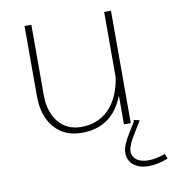

<svg xmlns="http://www.w3.org/2000/svg" viewBox="-77 -552 737 813"><g transform="rotate(-10 291.0 -145.0)"><path d="M573.2 153.3C547.4 163.1 523.4 168 500.5 168C459 168 432.1 148.9 432.1 118.2C432.1 102.1 440.9 79.6 459 50.8L493.2 -4.9L492.2 -5.9L468.3 -11.2V-4.9L441.9 38.1C423.8 67.4 409.2 95.2 409.2 120.6C409.2 164.1 443.8 192.4 498 192.4C523.9 192.4 551.8 186.5 581.5 174.8ZM82.5 -181.2C82.5 -125 96.7 -80.1 125.5 -46.4C153.8 -12.7 193.4 4.4 244.1 4.4C331.5 4.4 391.6 -38.1 424.8 -123.5V0H454.1V-483.4H424.8V-202.1C406.7 -86.4 342.3 -20.5 246.1 -20.5C204.6 -20.5 171.9 -35.2 147.9 -64.5C124 -93.8 111.8 -132.3 111.8 -180.2V-483.4H82.5Z"/></g></svg>

Font: Estedad Thin
Style: Regular
Weight: 100
Designer: Amin Abedi
Version: Version 7.3